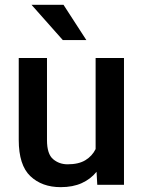

<svg xmlns="http://www.w3.org/2000/svg" viewBox="-20 -770 596 800"><path d="M385.3 0 382.3 -54.2Q357.9 -23.9 320.8 -7.1Q283.7 9.8 232.9 9.8Q154.8 9.8 106.4 -36.1Q58.1 -82 58.1 -187V-528.3H175.8V-186Q175.8 -128.4 201.2 -106.9Q226.6 -85.4 261.7 -85.4Q308.1 -85.4 336.2 -102.8Q364.3 -120.1 378.4 -148.9V-528.3H496.6V0ZM244.6 -750 339.8 -603H241.7L111.3 -750Z"/></svg>

Font: Vazirmatn UI FD Medium
Style: Regular
Weight: 500
Designer: Saber Rastikerdar
Foundry: Saber Rastikerdar
Version: Version 33.003